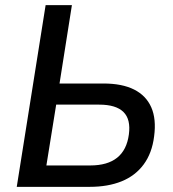

<svg xmlns="http://www.w3.org/2000/svg" viewBox="-20 -725 672 745"><path d="M45 0 157 -705H259L211 -401H381Q454 -401 500.5 -377.5Q547 -354 567 -308.5Q587 -263 578 -196Q570 -131 537.5 -87Q505 -43 452 -21.5Q399 0 328 0ZM160 -83H330Q397 -83 434.5 -113Q472 -143 480 -203Q488 -262 459 -290.5Q430 -319 365 -319H198Z"/></svg>

Font: Nunito Sans 10pt SemiCondensed SemiBold
Style: Italic
Weight: 600
Width: 4
Italic angle: -9°
Designer: Vernon Adams
Foundry: Vernon Adams
Version: Version 3.101;gftools[0.9.27]